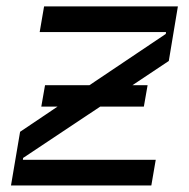

<svg xmlns="http://www.w3.org/2000/svg" viewBox="-20 -565 577 585"><path d="M114.3 -545.5 100.9 -467.3H485.8L485.1 -461.6L252.5 -305.4H117.2L105.8 -240.1H155.2L41.2 -163.4L13.5 0H441.1L454.5 -78.1H49.7L50.4 -83.8L285.2 -240.1H418.3L429.7 -305.4H383.5L494.3 -379.3L522 -545.5Z"/></svg>

Font: Riot Sans 2.0
Style: Italic
Weight: 400
Italic angle: -9.39999°
Designer: Rasmus Andersson
Foundry: rsms
Version: Version 3.006;hotconv 1.0.109;makeotfexe 2.5.65596